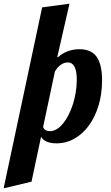

<svg xmlns="http://www.w3.org/2000/svg" viewBox="-111 -772 604 1042"><path d="M266.1 -752 199.7 -461.9H204.1Q252.4 -504.9 320.8 -504.9Q383.8 -504.9 413.3 -463.9Q442.9 -422.9 442.9 -335.9Q442.9 -262.7 424.1 -200.2Q405.3 -137.7 372.3 -92Q339.4 -46.4 293.9 -20.3Q248.5 5.9 195.8 5.9Q164.1 5.9 142.6 -3.4Q121.1 -12.7 111.8 -29.8L60.1 213.9L-91.3 250L117.7 -731.9ZM160.6 -60.1Q178.7 -60.1 196.8 -71Q214.8 -82 231 -101.6Q247.1 -121.1 260.7 -147.7Q274.4 -174.3 284.4 -205.3Q294.4 -236.3 300 -270.5Q305.7 -304.7 305.7 -339.8Q305.7 -433.1 256.8 -433.1Q237.3 -433.1 219.2 -420.7Q201.2 -408.2 187 -383.8L123 -83Q126 -72.3 136.2 -66.2Q146.5 -60.1 160.6 -60.1Z"/></svg>

Font: Lobster
Style: Regular
Weight: 400
Designer: Pablo Impallari
Foundry: Pablo Impallari
Version: Version 1.007; ttfautohint (v1.1) -l 8 -r 50 -G 50 -x 14 -D 